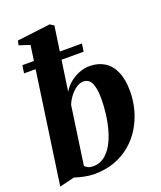

<svg xmlns="http://www.w3.org/2000/svg" viewBox="-150 -913 857 1019"><g transform="rotate(-20 278.0 -403.0)"><path d="M223.5 -446.5Q237 -471 260.5 -491.2Q284 -511.5 314 -524Q344 -536.5 376.5 -536.5Q424 -536.5 459.2 -514.8Q494.5 -493 514 -449.2Q533.5 -405.5 533.5 -339.5Q533.5 -285.5 519.8 -234.2Q506 -183 479 -138.5Q452 -94 412.5 -60.5Q373 -27 321.5 -8Q270 11 207 11Q178.5 11 148.8 4.8Q119 -1.5 96 -9L12 11.5L121 -749L60.5 -769L66 -794L253.5 -817L275.5 -803ZM167.5 -49Q173.5 -41.5 185 -35.8Q196.5 -30 214.5 -30Q249.5 -30 276.2 -49.8Q303 -69.5 322 -102.8Q341 -136 353 -178Q365 -220 370.8 -265.8Q376.5 -311.5 376.5 -355Q376.5 -408 363 -439.5Q349.5 -471 317 -471Q296 -471 275.2 -456Q254.5 -441 238.5 -419.2Q222.5 -397.5 214.5 -376ZM43.5 -663H380L373.5 -619H37Z"/></g></svg>

Font: Merriweather 96pt ExtraBold
Style: Italic
Weight: 800
Italic angle: -7.8°
Version: Version 2.101